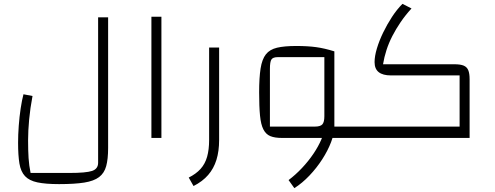

<svg xmlns="http://www.w3.org/2000/svg" viewBox="-20 -717 2571 998"><path d="M287 240Q217 240 174.5 231Q132 222 110 198.5Q88 175 81 133Q74 91 74 25Q74 -17 77.5 -64Q81 -111 87.5 -154Q94 -197 102 -227L149 -218Q137 -155 131.5 -96Q126 -37 126 12Q126 65 128.5 104.5Q131 144 139 182H340Q427 182 458.5 171.5Q490 161 490 129V-627H542V52Q542 110 532 146.5Q522 183 495 203.5Q468 224 418 232Q368 240 287 240Z M767 0V-630H819V0Z M986 250 961 206Q999 187 1022.5 161Q1046 135 1056.5 98Q1067 61 1067 10V-470H1119V10Q1119 69 1105 114Q1091 159 1062 192.5Q1033 226 986 250Z M1702 0V-59H1838V0ZM1446 0Q1408 0 1385 -9.5Q1362 -19 1349 -44.5Q1336 -70 1331.5 -116.5Q1327 -163 1327 -237Q1327 -313 1334.5 -361Q1342 -409 1362 -434.5Q1382 -460 1420 -469Q1458 -478 1520 -478Q1579 -478 1623 -472Q1667 -466 1718 -450V-59L1699 0ZM1510 261 1480 219Q1516 192 1549.5 156.5Q1583 121 1609 82.5Q1635 44 1650.5 7.5Q1666 -29 1666 -59H1718Q1718 -23 1701 21.5Q1684 66 1655 111Q1626 156 1588.5 195.5Q1551 235 1510 261ZM1383 -59H1617Q1645 -59 1655.5 -70.5Q1666 -82 1666 -113V-420H1424Q1399 -420 1391 -408Q1383 -396 1383 -359ZM1838 0V-59Q1851 -59 1854.5 -51Q1858 -43 1858 -29Q1858 -16 1854.5 -8Q1851 0 1838 0Z M1838 0V-59H2369V-325H2012Q1970 -325 1948.5 -342Q1927 -359 1927 -394Q1927 -425 1939 -465Q1951 -505 1971.5 -547.5Q1992 -590 2017.5 -629Q2043 -668 2072 -697L2119 -673Q2087 -638 2062.5 -602Q2038 -566 2019.5 -530Q2001 -494 1989 -457Q1977 -420 1971 -383H2342Q2373 -383 2390 -376Q2407 -369 2414 -352Q2421 -335 2421 -305V0ZM1838 0Q1825 0 1821.5 -8Q1818 -16 1818 -29Q1818 -43 1821.5 -51Q1825 -59 1838 -59Z"/></svg>

Font: Changa ExtraLight
Style: Regular
Weight: 250
Designer: Eduardo Rodriguez Tunni
Foundry: Eduardo Rodriguez Tunni
Version: Version 3.002; ttfautohint (v1.8.2)